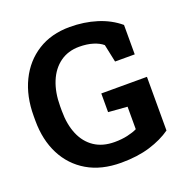

<svg xmlns="http://www.w3.org/2000/svg" viewBox="-130 -839 931 967"><g transform="rotate(-20 335.0 -355.5)"><path d="M357.9 10.3Q252 10.3 177.2 -33.7Q102.5 -77.6 62.7 -155.8Q22.9 -233.9 22.9 -336.9V-361.3Q22.9 -467.8 62.5 -548.8Q102.1 -629.9 174.6 -675.5Q247.1 -721.2 346.2 -721.2Q422.9 -721.2 490.2 -700.2Q557.6 -679.2 607.4 -637.2V-479.5H502L481.9 -574.7Q462.9 -591.3 430.7 -601.3Q398.4 -611.3 356.9 -611.3Q297.4 -611.3 254.2 -580.1Q210.9 -548.8 188 -492.7Q165 -436.5 165 -362.3V-336.9Q165 -264.6 187.7 -211.2Q210.4 -157.7 254.4 -128.4Q298.3 -99.1 362.3 -99.1Q399.9 -99.1 431.4 -106.2Q462.9 -113.3 483.4 -123.5V-244.1L381.8 -252V-352.1H626.5V-64.5Q579.1 -30.8 512.5 -10.3Q445.8 10.3 357.9 10.3Z"/></g></svg>

Font: Roboto Slab LO
Style: Bold
Weight: 700
Designer: Google
Version: Version 2.000